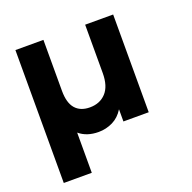

<svg xmlns="http://www.w3.org/2000/svg" viewBox="-122 -624 935 934"><g transform="rotate(-20 345.0 -157.0)"><path d="M559 -501V5H428V-58Q406 -22 371.5 -5Q337 12 298 12Q237 12 198 -21V187H53V-501H198V-237Q198 -175 224 -145Q250 -115 299 -115Q351 -115 382.5 -149Q414 -183 414 -251V-501Z"/></g></svg>

Font: Montserrat GRBold
Style: Regular
Weight: 700
Designer: Julieta Ulanovsky
Foundry: Julieta Ulanovsky
Version: Version 1.00 May 29, 2023, initial release